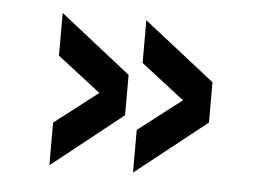

<svg xmlns="http://www.w3.org/2000/svg" viewBox="-36 -493 628 442"><g transform="rotate(5 278.0 -272.0)"><path d="M255.9 -318.8V-225.6L92.3 -95.7V-194.3L192.4 -271.5L92.3 -349.1V-447.8ZM449.7 -318.8V-225.6L285.6 -95.7V-194.3L385.7 -271.5L285.6 -349.1V-447.8Z"/></g></svg>

Font: SolaimanLipi
Style: Bold
Weight: 700
Designer: Solaiman Karim
Foundry: Al Mamun Sumon
Version: Version 2.000